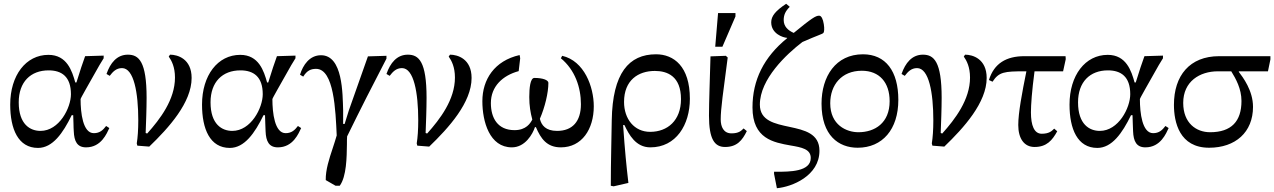

<svg xmlns="http://www.w3.org/2000/svg" viewBox="-20 -768 6736 1015"><path d="M181 14C258 14 313 -64 359 -159H367C369 -126 368 -99 370 -74C372 -21 388 11 435 11C516 11 545 -64 558 -91L541 -102C525 -81 508 -64 476 -64C418 -64 406 -171 406 -244C406 -249 447 -319 506 -424L528 -460V-474L430 -471C417 -435 404 -397 384 -332H378C361 -393 334 -478 236 -478C117 -478 34 -370 34 -215C34 -86 76 14 181 14ZM194 -76C140 -76 79 -110 79 -227C79 -335 142 -396 237 -396C306 -396 355 -363 355 -270C355 -198 293 -76 194 -76Z M769 7C873 -93 993 -226 993 -356C993 -457 919 -479 879 -479L872 -469C887 -448 905 -414 905 -358C905 -241 826 -138 758 -62L750 -65C752 -117 755 -194 755 -251C755 -443 714 -479 656 -479C598 -479 563 -435 543 -377L560 -367C576 -388 594 -408 625 -408C688 -408 711 -277 711 -132C711 -81 708 -41 703 -10L706 2Z M1195 14C1272 14 1327 -64 1373 -159H1381C1383 -126 1382 -99 1384 -74C1386 -21 1402 11 1449 11C1530 11 1559 -64 1572 -91L1555 -102C1539 -81 1522 -64 1490 -64C1432 -64 1420 -171 1420 -244C1420 -249 1461 -319 1520 -424L1542 -460V-474L1444 -471C1431 -435 1418 -397 1398 -332H1392C1375 -393 1348 -478 1250 -478C1131 -478 1048 -370 1048 -215C1048 -86 1090 14 1195 14ZM1208 -76C1154 -76 1093 -110 1093 -227C1093 -335 1156 -396 1251 -396C1320 -396 1369 -363 1369 -270C1369 -198 1307 -76 1208 -76Z M1776 214C1812 165 1813 63 1814 -5C1814 -21 1814 -36 1815 -47C1882 -184 1953 -324 2023 -458V-473L1925 -470L1824 -184L1802 -113H1794V-185C1791 -272 1793 -476 1677 -476C1617 -476 1582 -425 1566 -373L1583 -363C1603 -395 1623 -404 1651 -404C1746 -404 1754 -184 1760 -52C1754 -30 1746 -7 1739 15C1720 72 1701 130 1702 184L1754 214Z M2249 7C2353 -93 2473 -226 2473 -356C2473 -457 2399 -479 2359 -479L2352 -469C2367 -448 2385 -414 2385 -358C2385 -241 2306 -138 2238 -62L2230 -65C2232 -117 2235 -194 2235 -251C2235 -443 2194 -479 2136 -479C2078 -479 2043 -435 2023 -377L2040 -367C2056 -388 2074 -408 2105 -408C2168 -408 2191 -277 2191 -132C2191 -81 2188 -41 2183 -10L2186 2Z M2686 11C2756 11 2796 -59 2808 -96H2813C2839 -35 2871 11 2945 11C3056 11 3119 -85 3119 -206C3119 -309 3069 -446 2952 -473L2945 -460C3020 -398 3051 -306 3051 -217C3051 -127 3007 -76 2925 -76C2865 -76 2842 -106 2834 -140C2861 -202 2879 -278 2879 -330C2879 -344 2852 -356 2805 -356C2783 -356 2778 -302 2778 -255C2778 -210 2784 -173 2794 -136C2784 -117 2762 -80 2700 -80C2611 -80 2575 -144 2575 -223C2575 -311 2637 -369 2722 -392L2730 -460L2727 -477C2594 -447 2530 -348 2530 -233C2530 -125 2568 11 2686 11Z M3302 199C3291 105 3284 34 3274 -107H3281C3305 -56 3341 11 3418 11C3554 11 3627 -108 3627 -246C3627 -417 3542 -481 3448 -481C3305 -481 3218 -382 3214 -132C3213 -41 3209 81 3209 214L3224 217ZM3417 -71C3333 -71 3279 -139 3279 -229C3279 -344 3354 -393 3442 -393C3508 -393 3580 -365 3580 -244C3580 -131 3509 -71 3417 -71Z M3813 9C3876 9 3904 -26 3928 -75L3911 -89C3898 -76 3885 -63 3847 -63C3805 -63 3790 -98 3790 -137C3790 -193 3803 -280 3827 -464L3817 -473L3736 -470C3733 -360 3728 -226 3728 -157C3728 -33 3757 9 3813 9ZM3799 -521 3868 -681V-699H3776L3761 -521Z M4087 227C4166 220 4312 162 4312 29C4312 -153 3997 -44 3997 -215C3997 -350 4138 -482 4222 -546C4306 -583 4326 -587 4333 -594C4337 -599 4339 -616 4335 -640C4331 -667 4322 -685 4311 -685C4293 -686 4270 -671 4176 -594C4146 -607 4123 -628 4123 -662C4123 -689 4132 -709 4155 -732L4136 -748C4080 -711 4057 -683 4057 -650C4057 -590 4119 -569 4141 -568V-566C4018 -466 3958 -345 3958 -200C3958 -34 4070 -15 4159 1C4218 11 4266 20 4266 67C4266 140 4155 140 4082 140C4079 140 4075 140 4072 140V151Z M4514 13C4645 13 4729 -84 4729 -240C4729 -392 4662 -481 4542 -481C4398 -481 4323 -364 4323 -220C4323 -52 4413 13 4514 13ZM4518 -69C4455 -69 4369 -107 4369 -222C4369 -319 4429 -394 4536 -394C4629 -394 4683 -332 4683 -233C4683 -118 4605 -69 4518 -69Z M4972 7C5076 -93 5196 -226 5196 -356C5196 -457 5122 -479 5082 -479L5075 -469C5090 -448 5108 -414 5108 -358C5108 -241 5029 -138 4961 -62L4953 -65C4955 -117 4958 -194 4958 -251C4958 -443 4917 -479 4859 -479C4801 -479 4766 -435 4746 -377L4763 -367C4779 -388 4797 -408 4828 -408C4891 -408 4914 -277 4914 -132C4914 -81 4911 -41 4906 -10L4909 2Z M5449 9C5514 9 5543 -27 5569 -74L5553 -88C5540 -75 5526 -61 5487 -61C5447 -61 5430 -105 5430 -174C5430 -213 5435 -286 5449 -391H5600L5614 -455L5613 -471H5395C5300 -471 5235 -433 5208 -345L5227 -336C5261 -388 5289 -391 5398 -391H5406C5383 -277 5363 -172 5363 -107C5363 -36 5394 9 5449 9Z M5781 14C5858 14 5913 -64 5959 -159H5967C5969 -126 5968 -99 5970 -74C5972 -21 5988 11 6035 11C6116 11 6145 -64 6158 -91L6141 -102C6125 -81 6108 -64 6076 -64C6018 -64 6006 -171 6006 -244C6006 -249 6047 -319 6106 -424L6128 -460V-474L6030 -471C6017 -435 6004 -397 5984 -332H5978C5961 -393 5934 -478 5836 -478C5717 -478 5634 -370 5634 -215C5634 -86 5676 14 5781 14ZM5794 -76C5740 -76 5679 -110 5679 -227C5679 -335 5742 -396 5837 -396C5906 -396 5955 -363 5955 -270C5955 -198 5893 -76 5794 -76Z M6372 13C6511 13 6604 -69 6604 -203C6604 -290 6550 -360 6529 -388V-391H6683L6696 -454V-471H6425C6269 -471 6186 -368 6186 -214C6186 -122 6215 13 6372 13ZM6489 -391C6513 -352 6543 -299 6543 -234C6543 -127 6490 -69 6377 -69C6304 -69 6235 -117 6235 -224C6235 -338 6323 -391 6418 -391Z"/></svg>

Font: STIX Two Text
Style: Regular
Weight: 400
Designer: Ross Mills, John Hudson & Paul Hanslow, Tiro Typeworks Ltd; with prior portions MicroPress Inc., and Coen Hoffman.
Foundry: Tiro Typeworks Ltd
Version: Version 2.13 b171